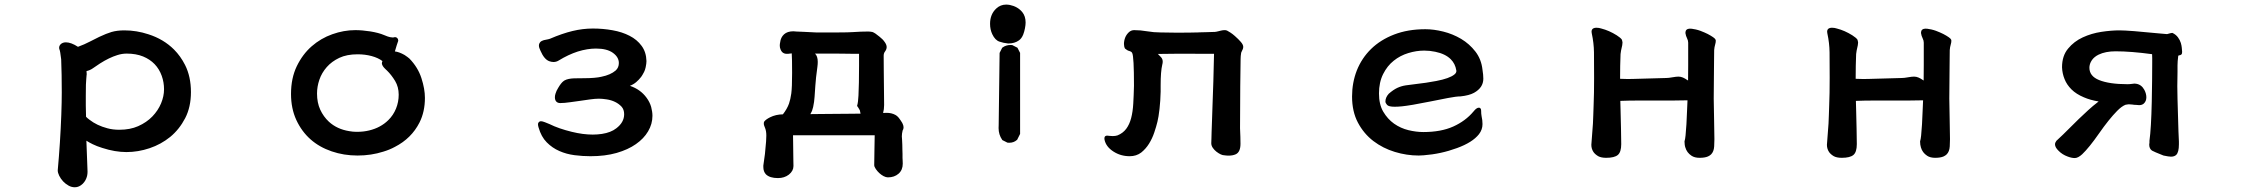

<svg xmlns="http://www.w3.org/2000/svg" viewBox="-20 -604 9540 815"><path d="M259.8 -424.3Q281.7 -424.3 311 -405.3Q338.9 -415.5 361.6 -427.5Q384.3 -439.5 401.4 -447.5Q418.5 -455.6 429.9 -460Q441.4 -464.4 453.6 -468.3Q477.5 -475.1 507.8 -475.1Q559.6 -475.1 609.9 -458.5Q674.3 -438 718.8 -393.6Q746.6 -365.7 765.6 -328.1Q790.5 -278.8 790.5 -212.9Q790.5 -149.9 766.1 -102.5Q741.2 -54.7 702.6 -22.9Q663.6 8.8 615 25.1Q566.4 41.5 516.6 41.5Q468.3 41.5 414.1 23.9Q390.6 16.6 373.8 8.3Q356.9 0 346.7 -6.8L351.1 110.8Q351.6 117.2 351.6 125.5Q351.6 133.8 349.6 143.1Q344.7 162.6 331.5 175.8Q315.9 190.9 297.9 190.9Q283.7 190.9 271.5 184.1Q245.1 169.4 231.4 142.1Q225.1 129.4 225.1 119.1V118.7Q235.8 1.5 240.2 -116.2Q242.2 -172.4 242.2 -211.4Q242.2 -290 239.7 -352.1Q235.4 -388.7 232.4 -394Q231 -397 231 -401.4Q231 -409.7 237.8 -416.5Q246.1 -424.3 259.8 -424.3ZM347.2 -302.2Q348.1 -296.9 348.1 -289.1V-287.6L347.7 -287.1Q347.2 -282.7 346.2 -268.6Q345.2 -254.4 344.7 -244.6Q344.2 -224.6 344.2 -197.3V-155.8Q344.2 -132.8 345.2 -108.4Q350.6 -102.5 359.9 -95.7Q391.1 -71.3 435.5 -59.6Q458.5 -53.2 486.3 -53.2Q532.2 -53.2 566.4 -68.4Q602.5 -84.5 626.7 -109.6Q650.9 -134.8 663.6 -165Q676.3 -195.3 676.3 -225.1Q676.3 -254.9 666.5 -282.2Q645.5 -340.3 587.4 -364.3Q557.6 -376.5 517.6 -376.5Q498 -376.5 478 -370.1Q443.4 -359.4 404.3 -334.5Q387.7 -323.7 374 -314Q362.3 -305.7 347.2 -302.2Z M1670.4 -431.6V-430.7Q1668 -423.3 1664.1 -412.1Q1660.2 -400.9 1656.2 -385.7Q1673.8 -383.8 1697.3 -370.6Q1703.6 -366.7 1709.5 -362.1Q1715.3 -357.4 1717.8 -355.5Q1753.9 -318.4 1768.8 -272.5Q1783.7 -226.6 1783.7 -188.5Q1783.7 -129.4 1760.7 -84Q1726.6 -16.6 1656.2 19.5Q1633.8 31.7 1607.4 39.6Q1555.7 56.2 1497.6 56.2Q1439.5 56.2 1388.2 38.6Q1283.2 2.9 1237.8 -94.7Q1215.3 -143.6 1215.3 -205.1Q1215.3 -272 1239.7 -322.8Q1264.2 -373.5 1303 -407.5Q1341.8 -441.4 1390.6 -458.7Q1439.5 -476.1 1488.3 -476.1Q1517.1 -476.1 1551.8 -470.7Q1587.9 -464.8 1610.4 -455.1Q1627.4 -447.8 1635.7 -446.3Q1644 -444.8 1647.5 -444.8L1650.9 -445.3Q1652.8 -446.3 1655.8 -446.3Q1660.6 -446.3 1662.6 -445.1Q1664.6 -443.8 1665.8 -442.6Q1667 -441.4 1668 -440.2Q1668.9 -439 1669.4 -437.5Q1670.4 -434.6 1670.4 -431.6ZM1601.1 -335.9Q1601.1 -340.3 1603.5 -344.7Q1585.4 -358.4 1557.6 -366Q1529.8 -373.5 1498 -373.5Q1452.1 -373.5 1420.2 -358.4Q1388.2 -343.3 1366.9 -319.1Q1345.7 -294.9 1335.7 -265.6Q1325.7 -236.3 1325.7 -207Q1325.7 -168 1339.4 -138.4Q1353 -108.9 1376 -87.4Q1410.6 -55.7 1461.9 -47.4Q1478 -44.4 1493.7 -44.4Q1509.3 -44.4 1522.2 -45.9Q1535.2 -47.4 1547.1 -50.3Q1559.1 -53.2 1570.3 -57.4Q1581.5 -61.5 1591.3 -66.9Q1612.3 -78.1 1628.4 -94.2Q1649.4 -114.7 1660.9 -142.8Q1672.4 -170.9 1672.4 -202.1Q1672.4 -234.9 1657.2 -260.3Q1641.1 -286.6 1623 -304.2Q1621.1 -306.6 1616.7 -310.1L1612.8 -314Q1603 -323.7 1601.1 -333.5Q1601.1 -335 1601.1 -335.9Z M2376.5 -262.7Q2390.6 -270.5 2417 -271.5Q2434.6 -272 2458.7 -272Q2482.9 -272 2502.2 -273.7Q2521.5 -275.4 2533.2 -278.3Q2571.8 -286.1 2593.3 -304.7Q2606.9 -316.9 2606.9 -336.4Q2606.9 -361.3 2581.8 -379.6Q2556.6 -397.9 2509.8 -397.9Q2473.6 -397.9 2432.6 -385.3Q2392.1 -372.1 2351.6 -347.2Q2341.3 -340.8 2329.6 -340.8Q2320.8 -340.8 2311.5 -344.2Q2290 -352.1 2274.4 -388.2Q2267.6 -401.9 2267.6 -410.6Q2267.6 -413.1 2268.1 -415.5Q2271 -425.8 2279.8 -430.2Q2287.6 -434.1 2297.9 -435.5Q2307.1 -437 2314.5 -439.5Q2366.7 -461.9 2410.2 -472.4Q2453.6 -482.9 2496.6 -482.9Q2539.6 -482.9 2580.1 -475.6Q2621.1 -468.3 2652.3 -452.1Q2684.1 -436 2703.6 -409.2Q2723.1 -382.8 2724.1 -344.7Q2724.1 -334.5 2720.7 -318.4Q2718.3 -307.1 2714.1 -298.8Q2710 -290.5 2707 -285.9Q2704.1 -281.2 2701.7 -277.8Q2692.4 -265.6 2680.7 -255.6Q2668.9 -245.6 2653.8 -239.7Q2698.7 -224.6 2724.6 -189Q2738.3 -170.4 2744.1 -149.9Q2749.5 -129.4 2749.5 -112.3Q2749.5 -77.6 2731 -46.4Q2712.9 -15.6 2679.2 7.8Q2646 31.2 2597.4 45.2Q2548.8 59.1 2486.3 59.1Q2452.6 59.1 2418.9 54.7Q2384.3 50.3 2354.5 37.1Q2324.2 23.9 2300.8 0.2Q2277.3 -23.4 2266.1 -63Q2263.7 -70.8 2263.7 -75.7Q2263.7 -80.6 2265.1 -82.5Q2269 -89.4 2276.4 -89.4Q2282.2 -89.4 2293 -85.2Q2303.7 -81.1 2313 -77.1Q2351.1 -58.1 2407.2 -44.4Q2430.7 -38.6 2453.4 -35.6Q2476.1 -32.7 2496.1 -32.7Q2516.1 -32.7 2535.2 -35.6Q2573.2 -41.5 2595.7 -59.1Q2629.4 -84.5 2629.4 -119.1Q2629.4 -138.7 2618.7 -150.9Q2606.9 -163.6 2590.8 -171.4Q2574.7 -179.2 2555.7 -182.1Q2536.6 -185.1 2522.5 -185.1Q2506.3 -185.1 2485.1 -182.1Q2463.9 -179.2 2441.4 -175.8Q2418.9 -172.4 2402.3 -170.4Q2375.5 -166.5 2358.4 -166.5Q2347.7 -166.5 2341.8 -172.4Q2335.4 -178.7 2335.4 -191.4Q2335.4 -198.2 2337.9 -206.1Q2341.8 -219.2 2349.1 -230.5Q2361.3 -251.5 2371.6 -259.3Q2374 -261.2 2376.5 -262.7Z M3340.8 -377.4Q3333.5 -377 3324.2 -375.5Q3321.8 -375.5 3319.3 -375.5Q3308.1 -375.5 3300.3 -382.8Q3296.4 -386.7 3293.5 -393.6Q3290 -401.9 3290 -409.9Q3290 -418 3291.5 -423.8Q3293.9 -445.3 3308.1 -458.3Q3322.3 -471.2 3347.7 -471.2Q3349.6 -471.2 3359.9 -470.2Q3376.5 -469.2 3392.6 -468.8Q3408.7 -468.3 3423.1 -467.3Q3437.5 -466.3 3443.4 -466.3H3539.1Q3581.1 -466.3 3601.1 -467.8Q3635.7 -470.2 3665 -470.2Q3672.4 -470.2 3683.1 -468.3Q3694.3 -464.4 3713.4 -448.2Q3720.2 -442.9 3725.8 -437.3Q3731.4 -431.6 3736.3 -424.3Q3743.7 -413.6 3743.7 -404.1Q3743.7 -394.5 3736.3 -384.8Q3731 -377.9 3731 -367.2Q3731 -333 3731.4 -306.6Q3731.9 -280.3 3731.9 -256.8Q3731.9 -233.4 3732.4 -210.4Q3732.9 -187.5 3732.9 -158.2Q3732.9 -139.6 3728.5 -124.5L3744.1 -125Q3764.6 -125 3780.8 -116.2Q3791 -110.4 3798.3 -99.6Q3800.3 -96.7 3803 -93Q3805.7 -89.4 3806.6 -87.4Q3809.6 -83.5 3812 -77.6Q3815.4 -70.3 3815.4 -63Q3815.4 -55.7 3811.5 -50.3Q3808.1 -36.6 3808.1 -24.9Q3808.1 -21 3809.1 -11.2Q3810.1 -1.5 3810.1 10Q3810.1 21.5 3810.5 32.2Q3811 43 3811 49.8Q3811 56.6 3811 58.6Q3811 60.5 3811 62.7Q3811 64.9 3811 66.9Q3811.5 71.3 3811.5 75.7Q3812 85 3812 90.8Q3812 117.7 3794.2 133.3Q3776.4 148.9 3749 148.9Q3740.7 148.9 3730.5 143.6Q3711.4 133.3 3697.8 113.8Q3690.9 104 3690.9 96.7Q3690.9 55.7 3691.9 27.1Q3692.9 -1.5 3692.9 -29.8H3346.2Q3346.2 -17.6 3346.7 2Q3347.2 21.5 3347.2 42.5Q3347.2 63.5 3347.7 80.1Q3348.1 96.7 3348.1 100.6Q3348.1 121.6 3328.6 137.2Q3309.6 151.9 3282.2 151.9Q3247.6 151.9 3231.4 136.2Q3220.2 124.5 3220.2 105Q3220.2 101.1 3220.2 98.6Q3228 51.8 3231.9 -3.9Q3232.9 -17.6 3232.9 -28.3Q3232.9 -47.4 3228 -59.6Q3225.6 -65.4 3223.9 -70.3Q3222.2 -75.2 3222.2 -79.3Q3222.2 -83.5 3222.7 -85Q3223.1 -86.4 3223.6 -87.4Q3230 -96.7 3248.5 -106Q3272.9 -118.2 3303.2 -118.7Q3320.8 -141.1 3329.1 -164.1Q3335.4 -182.1 3338.9 -207.5Q3342.3 -232.9 3342.3 -294.9Q3342.3 -356.9 3340.8 -377.4ZM3439.5 -376.5Q3451.2 -365.7 3451.2 -341.3Q3451.2 -331.5 3449.7 -320.3Q3442.9 -272 3440.9 -239.7Q3439 -207.5 3437.7 -192.9Q3436.5 -178.2 3435.5 -171.4Q3432.1 -147 3426.8 -133.3Q3423.8 -126.5 3419.9 -119.6Q3438 -119.6 3465.1 -120.1Q3492.2 -120.6 3524.4 -120.6Q3556.6 -120.6 3584.7 -121.1Q3612.8 -121.6 3632.8 -121.6L3629.9 -135.7Q3626 -143.1 3623.8 -146.2Q3621.6 -149.4 3618.2 -154.3L3618.7 -156.7Q3622.6 -169.9 3624 -198.2Q3626.5 -246.1 3626.5 -325.7V-375.5H3610.4Q3593.8 -375.5 3572.3 -376Q3550.8 -376.5 3527.8 -376.5H3447.8Q3443.4 -376.5 3439.5 -376.5Z M4218.8 -60.5Q4218.8 -66.4 4219.2 -72.8L4223.1 -379.4L4233.9 -400.9L4234.9 -401.9Q4250 -413.1 4269.5 -413.1Q4272.5 -413.1 4276.9 -412.6L4298.8 -401.4L4310.1 -379.4V-35.6L4297.4 -10.3L4296.4 -9.8Q4283.2 2 4263.7 2Q4260.7 2 4256.3 1.5L4234.9 -9.3L4233.9 -10.7Q4218.8 -32.7 4218.8 -60.5ZM4182.6 -502.9Q4182.6 -543.9 4209.5 -568.4Q4227.1 -584.5 4251 -584.5Q4258.3 -584.5 4266.6 -583Q4299.8 -576.2 4319.3 -552.7Q4333.5 -535.2 4333.5 -508.3Q4333.5 -498.5 4330.8 -484.1Q4328.1 -469.7 4323.2 -457Q4316.4 -440.4 4305.2 -432.6Q4287.1 -419.4 4259.8 -419.4H4259.3Q4239.3 -421.4 4222.7 -427.2Q4204.1 -433.1 4191.9 -459Q4182.6 -479 4182.6 -502.9Z M5133.3 -375.5 4985.4 -376Q4940.9 -376 4895 -375Q4902.8 -367.7 4908.2 -361.3Q4915.5 -353.5 4915.5 -342.3Q4915.5 -336.4 4913.6 -329.6Q4906.7 -300.8 4906.7 -241.7V-214.8Q4905.8 -176.3 4901.9 -141.4Q4897.9 -106.4 4893.1 -87.4Q4888.2 -66.9 4879.6 -41.5Q4871.1 -16.1 4857.4 5.9Q4843.8 27.8 4824.2 43.5Q4803.7 59.1 4775.4 59.1Q4736.8 59.1 4706.1 39.1Q4674.8 19 4668.5 -10.7Q4668 -14.2 4668 -16.1Q4668 -24.4 4673.3 -26.9Q4676.3 -28.3 4679.9 -28.3Q4683.6 -28.3 4688.5 -27.3Q4697.8 -26.4 4703.6 -26.4Q4714.4 -26.4 4723.6 -29.3Q4746.6 -38.6 4760.5 -57.1Q4774.4 -75.7 4781.5 -102.8Q4788.6 -129.9 4790.5 -164.6Q4792.5 -199.2 4793.5 -240.2Q4793.5 -363.8 4786.1 -378.4Q4784.2 -382.8 4781.2 -384.3Q4777.3 -386.7 4772.9 -387.7Q4765.1 -389.6 4755.4 -397.9Q4751 -406.2 4751 -417.5Q4751 -431.2 4756.3 -444.8Q4761.2 -457 4771.2 -466.6Q4781.2 -476.1 4794.4 -476.1Q4820.8 -476.1 4849.1 -471.2Q4877.4 -466.3 4906.2 -466.3Q4939.5 -465.3 4974.1 -465.3Q5008.8 -465.3 5027.6 -465.6Q5046.4 -465.8 5052.2 -466.1Q5058.1 -466.3 5063.7 -466.3Q5069.3 -466.3 5074.7 -466.8Q5085.9 -466.8 5103 -467.5Q5120.1 -468.3 5127.7 -468.3Q5135.3 -468.3 5136.7 -468.5Q5138.2 -468.8 5140.1 -469Q5142.1 -469.2 5144.5 -469.7Q5148.9 -470.7 5153.1 -471.7Q5157.2 -472.7 5159.9 -473.4Q5162.6 -474.1 5165.3 -474.6Q5168 -475.1 5170.4 -475.6Q5175.3 -476.1 5179.7 -476.1Q5184.1 -476.1 5189 -473.9Q5193.8 -471.7 5203.1 -465.6Q5212.4 -459.5 5221.7 -451.2Q5237.3 -437.5 5247.3 -425.8Q5257.3 -414.1 5257.3 -405.3Q5257.3 -399.9 5255.4 -395.5Q5253.4 -391.1 5252 -388.2Q5247.6 -380.4 5247.6 -374V-373Q5246.6 -370.1 5246.1 -353.5Q5245.6 -330.6 5244.6 -238Q5243.7 -145.5 5243.7 -59.6Q5245.6 -20.5 5245.6 6.3Q5245.6 41.5 5225.6 50.8Q5212.9 56.6 5195.3 56.6Q5186.5 56.6 5177.2 55.2Q5163.6 55.2 5143.6 40Q5134.8 33.2 5128.2 23.7Q5121.6 14.2 5121.6 3.9Q5121.6 1 5122.3 -16.4Q5123 -33.7 5123 -43.5Q5124 -63.5 5124.8 -94.7Q5125.5 -126 5127 -160.2Q5129.4 -216.8 5130.4 -258.3Q5133.3 -364.7 5133.3 -375.5Z M6276.4 -270Q6276.4 -231.9 6236.8 -210Q6216.3 -198.7 6179.2 -194.8H6178.7Q6161.6 -194.8 6126.2 -188Q6090.8 -181.2 6049.8 -172.9Q6008.8 -164.6 5978.3 -159.4Q5947.8 -154.3 5930.7 -152.6Q5913.6 -150.9 5899.9 -150.9Q5874.5 -150.9 5867.7 -158.9Q5860.8 -167 5860.8 -172.9Q5860.8 -190.4 5875 -206.1Q5894.5 -223.1 5911.4 -231Q5928.2 -238.8 5947.3 -241.7Q5959 -243.7 5981 -246.1Q6037.1 -252.4 6077.1 -260.3Q6132.8 -271 6153.3 -287.6Q6162.1 -294.4 6162.1 -303.2Q6162.1 -304.2 6161.6 -305.7Q6157.2 -333.5 6138.2 -352.5Q6115.2 -375.5 6072.3 -384.3Q6049.3 -389.2 6025.4 -389.2Q5992.2 -389.2 5957.8 -378.7Q5923.3 -368.2 5896 -346.2Q5868.7 -324.7 5851.1 -289.6Q5833.5 -254.4 5833.5 -207.5Q5833.5 -160.6 5851.6 -129.9Q5870.1 -98.6 5897.5 -79.1Q5925.3 -59.6 5958.5 -51.5Q5991.7 -43.5 6021.5 -43.5Q6096.7 -43.5 6148.7 -66.9Q6200.7 -90.3 6234.4 -130.4Q6241.7 -139.2 6245.6 -142.1Q6252 -147 6257.8 -147Q6261.2 -147 6264.2 -144Q6267.1 -141.1 6267.1 -134.3Q6267.1 -120.6 6269 -110.8Q6272.9 -94.2 6272.9 -77.1Q6272.9 -53.7 6257.8 -34.2Q6230.5 0.5 6165 24.4Q6096.2 49.8 6022.9 55.2Q6011.2 56.2 6002 56.2Q5951.2 56.2 5900.6 40.8Q5850.1 25.4 5809.6 -5.4Q5769 -36.6 5744.1 -83.5Q5719.2 -130.4 5719.2 -194.3Q5719.2 -252.9 5739.3 -304.7Q5760.3 -357.4 5800 -396.2Q5839.8 -435.1 5897.9 -457.5Q5956.1 -480 6030.3 -480Q6065.9 -480 6106.2 -470Q6146.5 -460 6182.1 -439Q6217.3 -418 6242.7 -385.3Q6268.1 -352.5 6272.9 -307.6Q6276.4 -286.1 6276.4 -270Z M7255.4 -304.2 7254.4 -185.5Q7254.4 -169.4 7255.9 -99.4Q7257.3 -29.3 7257.3 -13.2Q7257.3 2.9 7256.3 17.6Q7254.9 39.6 7243.2 51.3Q7237.8 56.6 7230 60.1Q7216.8 65.9 7194.3 65.9Q7173.3 65.9 7160.2 57.1Q7140.1 43.9 7133.8 21.5Q7132.3 17.6 7131.3 10Q7130.4 2.4 7130.4 -2.9V-3.9Q7133.3 -13.7 7134.8 -28.8Q7139.2 -73.2 7141.1 -132.3Q7142.1 -157.2 7143.1 -178.2Q7111.3 -177.2 7076.2 -177.2H6928.2Q6895 -177.2 6857.9 -175.8Q6857.9 -156.2 6858.9 -138.2Q6859.9 -108.4 6860.8 -57.6Q6861.8 -6.8 6861.8 7.8Q6861.8 41.5 6847.4 53.7Q6833 65.9 6797.9 65.9Q6776.9 65.9 6764.2 59.1Q6751 51.3 6744.1 41.5Q6734.9 27.8 6734.9 10.7Q6734.9 4.4 6735.8 -1Q6740.7 -61.5 6741.7 -79.6Q6742.7 -97.7 6743.2 -116.7Q6743.7 -135.7 6744.6 -158.7Q6746.6 -204.6 6746.6 -273.2Q6746.6 -341.8 6746.1 -381.8Q6745.6 -421.4 6736.8 -461.9Q6735.8 -465.8 6735.8 -469.2Q6735.8 -480 6744.1 -483.9Q6749.5 -486.3 6755.9 -486.3Q6762.2 -486.3 6767.3 -485.4Q6772.5 -484.4 6777.3 -482.9Q6810.1 -474.6 6842.8 -454.1Q6859.4 -443.4 6864.3 -436Q6865.2 -434.1 6865.7 -431.6Q6867.2 -427.2 6867.2 -424.1Q6867.2 -420.9 6866.7 -418.5Q6866.7 -413.1 6863.8 -401.9Q6860.8 -390.6 6858.9 -374.5Q6856.9 -327.6 6856.9 -269.5Q6874.5 -268.6 6889.2 -268.6Q6899.9 -268.6 6913.1 -269L7052.7 -272.9Q7063 -272.9 7079.1 -275.9Q7095.2 -278.8 7104.7 -278.8Q7114.3 -278.8 7123.5 -274.9Q7130.9 -272 7145.5 -262.2Q7146 -293 7146 -328.6V-422.9Q7146 -432.1 7141.1 -441.7Q7136.2 -451.2 7134.3 -463.4Q7134.3 -464.4 7134.3 -465.3Q7134.3 -472.7 7138.7 -477.5Q7142.1 -480.5 7146 -481.4Q7149.9 -482.4 7152.8 -482.4Q7155.8 -482.4 7161.6 -481.9Q7167.5 -481.4 7178 -479Q7188.5 -476.6 7198 -473.1Q7207.5 -469.7 7214.8 -466.3Q7229.5 -460 7241.7 -452.6Q7253.9 -445.3 7258.5 -440.7Q7263.2 -436 7263.2 -431.6Q7263.2 -423.8 7260.3 -414.1Q7257.3 -404.3 7256.3 -391.6Q7256.3 -379.4 7255.9 -356.2Q7255.4 -333 7255.4 -304.2Z M8255.4 -304.2 8254.4 -185.5Q8254.4 -169.4 8255.9 -99.4Q8257.3 -29.3 8257.3 -13.2Q8257.3 2.9 8256.3 17.6Q8254.9 39.6 8243.2 51.3Q8237.8 56.6 8230 60.1Q8216.8 65.9 8194.3 65.9Q8173.3 65.9 8160.2 57.1Q8140.1 43.9 8133.8 21.5Q8132.3 17.6 8131.3 10Q8130.4 2.4 8130.4 -2.9V-3.9Q8133.3 -13.7 8134.8 -28.8Q8139.2 -73.2 8141.1 -132.3Q8142.1 -157.2 8143.1 -178.2Q8111.3 -177.2 8076.2 -177.2H7928.2Q7895 -177.2 7857.9 -175.8Q7857.9 -156.2 7858.9 -138.2Q7859.9 -108.4 7860.8 -57.6Q7861.8 -6.8 7861.8 7.8Q7861.8 41.5 7847.4 53.7Q7833 65.9 7797.9 65.9Q7776.9 65.9 7764.2 59.1Q7751 51.3 7744.1 41.5Q7734.9 27.8 7734.9 10.7Q7734.9 4.4 7735.8 -1Q7740.7 -61.5 7741.7 -79.6Q7742.7 -97.7 7743.2 -116.7Q7743.7 -135.7 7744.6 -158.7Q7746.6 -204.6 7746.6 -273.2Q7746.6 -341.8 7746.1 -381.8Q7745.6 -421.4 7736.8 -461.9Q7735.8 -465.8 7735.8 -469.2Q7735.8 -480 7744.1 -483.9Q7749.5 -486.3 7755.9 -486.3Q7762.2 -486.3 7767.3 -485.4Q7772.5 -484.4 7777.3 -482.9Q7810.1 -474.6 7842.8 -454.1Q7859.4 -443.4 7864.3 -436Q7865.2 -434.1 7865.7 -431.6Q7867.2 -427.2 7867.2 -424.1Q7867.2 -420.9 7866.7 -418.5Q7866.7 -413.1 7863.8 -401.9Q7860.8 -390.6 7858.9 -374.5Q7856.9 -327.6 7856.9 -269.5Q7874.5 -268.6 7889.2 -268.6Q7899.9 -268.6 7913.1 -269L8052.7 -272.9Q8063 -272.9 8079.1 -275.9Q8095.2 -278.8 8104.7 -278.8Q8114.3 -278.8 8123.5 -274.9Q8130.9 -272 8145.5 -262.2Q8146 -293 8146 -328.6V-422.9Q8146 -432.1 8141.1 -441.7Q8136.2 -451.2 8134.3 -463.4Q8134.3 -464.4 8134.3 -465.3Q8134.3 -472.7 8138.7 -477.5Q8142.1 -480.5 8146 -481.4Q8149.9 -482.4 8152.8 -482.4Q8155.8 -482.4 8161.6 -481.9Q8167.5 -481.4 8178 -479Q8188.5 -476.6 8198 -473.1Q8207.5 -469.7 8214.8 -466.3Q8229.5 -460 8241.7 -452.6Q8253.9 -445.3 8258.5 -440.7Q8263.2 -436 8263.2 -431.6Q8263.2 -423.8 8260.3 -414.1Q8257.3 -404.3 8256.3 -391.6Q8256.3 -379.4 8255.9 -356.2Q8255.4 -333 8255.4 -304.2Z M9223.1 -298.8 9222.2 -238.3Q9222.2 -217.8 9223.1 -183.6L9227.1 -46.4Q9228 -16.1 9229 -2.9V8.8Q9229 42 9217.8 53.2Q9210 61 9195.3 61Q9186 61 9163.6 56.2Q9121.6 39.6 9114.7 35.2Q9103 26.9 9103 9.8Q9103 7.3 9103.5 5.4Q9104 3.4 9104 2V-6.3Q9111.3 -58.6 9113.8 -172.4Q9115.7 -269 9115.7 -337.9V-356.9Q9115.7 -365.7 9115.2 -374Q9025.9 -386.2 8960 -386.2Q8917.5 -386.2 8888.2 -372.1Q8870.1 -363.3 8859.9 -349.1Q8856.9 -345.2 8855 -340.8Q8849.1 -328.6 8849.1 -316.4Q8849.1 -280.8 8890.1 -264.2Q8933.6 -246.6 9010.7 -246.6Q9020 -246.6 9028.3 -247.8Q9036.6 -249 9038.3 -249Q9040 -249 9042 -249Q9043.9 -249 9047.4 -248.5Q9070.3 -245.1 9082.5 -222.2Q9090.8 -206.5 9090.8 -190.9Q9090.8 -174.8 9080.6 -165Q9073.2 -157.7 9060.1 -157.7Q9054.7 -157.7 9048.3 -158.7Q9039.1 -158.7 9031.2 -160.2Q9022 -161.1 9019 -161.1Q9016.1 -161.1 9013.7 -161.1Q9007.8 -160.6 9002 -159.2Q8985.4 -152.3 8966.8 -133.3Q8932.1 -98.1 8889.6 -37.1Q8848.1 22.5 8818.4 50.8Q8800.8 66.9 8787.1 66.9Q8773.4 66.9 8756.8 60.5Q8733.9 52.2 8718.3 36.1Q8703.1 21.5 8703.1 8.8Q8703.1 1.5 8709 -6.3Q8739.3 -34.2 8760.3 -55.7Q8804.7 -100.6 8843.8 -136.2Q8862.3 -153.3 8888.2 -173.3Q8852.5 -179.2 8825.7 -190.9Q8793 -204.6 8772.9 -224.6Q8752.9 -244.6 8743.7 -268.1Q8733.9 -292 8732.9 -318.4Q8732.9 -367.2 8758.8 -397.9Q8783.7 -428.2 8820.8 -445.3Q8857.9 -462.4 8899.9 -468.8Q8941.9 -475.1 8976.6 -475.1Q9016.1 -475.1 9147.9 -461.9Q9172.4 -459.5 9175.3 -459.5Q9178.2 -459.5 9179.7 -459.5Q9182.6 -460 9187.7 -461.7Q9192.9 -463.4 9201.2 -464.4Q9216.3 -457.5 9225.1 -445.3Q9233.4 -434.1 9237.3 -421.4Q9240.7 -409.2 9241.2 -401.4Q9242.7 -388.2 9242.7 -383.8Q9242.7 -379.4 9241.9 -377Q9241.2 -374.5 9239.3 -372.6Q9235.8 -369.6 9230.5 -369.1Q9228 -369.1 9227.3 -368.2Q9226.6 -367.2 9226.1 -366.2Q9223.1 -343.3 9223.1 -326.2Z"/></svg>

Font: Bakudai
Style: Medium
Weight: 500
Version: Version 1.48